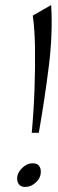

<svg xmlns="http://www.w3.org/2000/svg" viewBox="-20 -727 230 762"><path d="M106 -200Q114 -288 117 -374Q120 -460 119 -535Q118 -610 110 -665L183 -707Q190 -593 173.5 -462Q157 -331 134 -200ZM80 15Q64 15 56 5.5Q48 -4 48 -18Q48 -41 67.5 -60Q87 -79 110 -79Q127 -79 134.5 -69.5Q142 -60 142 -46Q142 -21 122.5 -3Q103 15 80 15Z"/></svg>

Font: Bona Nova
Style: Italic
Weight: 400
Italic angle: -4°
Designer: Mateusz Machalski
Foundry: Capitalics
Version: Version 4.001; ttfautohint (v1.8.3)